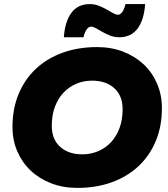

<svg xmlns="http://www.w3.org/2000/svg" viewBox="-20 -908 820 938"><path d="M358 10Q288 10 230 -12.5Q172 -35 130 -74.5Q88 -114 64.5 -168.5Q41 -223 41 -288Q41 -377 71 -449Q101 -521 155.5 -572Q210 -623 286 -650.5Q362 -678 454 -678Q524 -678 582 -655.5Q640 -633 682 -593.5Q724 -554 747.5 -499Q771 -444 771 -380Q771 -291 741 -219Q711 -147 656.5 -96Q602 -45 526 -17.5Q450 10 358 10ZM382 -154Q424 -154 460 -169.5Q496 -185 522.5 -213.5Q549 -242 564 -282.5Q579 -323 579 -374Q579 -441 538 -477.5Q497 -514 430 -514Q388 -514 352 -498.5Q316 -483 289.5 -454.5Q263 -426 248 -385.5Q233 -345 233 -294Q233 -227 274 -190.5Q315 -154 382 -154ZM562 -726Q539 -726 518.5 -734Q498 -742 480.5 -752Q463 -762 449 -770Q435 -778 425 -778Q413 -778 403 -763.5Q393 -749 388 -726H292Q297 -802 328.5 -845Q360 -888 419 -888Q442 -888 462.5 -880Q483 -872 500.5 -862Q518 -852 532 -844Q546 -836 556 -836Q568 -836 578 -850.5Q588 -865 593 -888H689Q684 -812 652.5 -769Q621 -726 562 -726Z"/></svg>

Font: Celebes Black
Style: Italic
Weight: 900
Italic angle: -10°
Designer: Anugrah Pasau
Foundry: Lafontype
Version: Version 1.000; ttfautohint (v1.8.4)